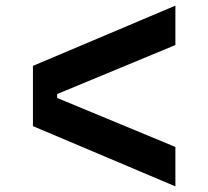

<svg xmlns="http://www.w3.org/2000/svg" viewBox="-20 -691 740 682"><path d="M97 -350V-457L603 -671V-531L183 -357V-350ZM97 -350H183V-343L603 -169V-29L97 -243Z"/></svg>

Font: Martian Mono SemiExpanded SemiBold
Style: Regular
Weight: 600
Monospace: yes
Version: Version 0.930